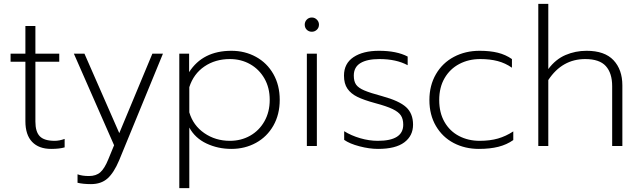

<svg xmlns="http://www.w3.org/2000/svg" viewBox="-20 -759 3325 998"><path d="M112 -129V-438H35V-480H112V-624H164V-480H288V-438H164V-127Q164 -74 187 -50.5Q210 -27 264 -27Q289 -27 316 -37V7Q289 15 246 15Q182 15 147 -21.5Q112 -58 112 -129Z M383 191V147Q407 156 442 156Q480 156 502 136Q524 116 543 69L573 -4L364 -480H419L600 -67L772 -480H827L599 75Q572 139 539 168.5Q506 198 453 198Q412 198 383 191Z M912 -480H963V-384Q1034 -495 1183 -495Q1253 -495 1310.5 -463.5Q1368 -432 1401 -374Q1434 -316 1434 -240Q1434 -164 1401 -106Q1368 -48 1310.5 -16.5Q1253 15 1183 15Q1113 15 1053.5 -13Q994 -41 964 -96V219H912ZM1382 -240Q1382 -303 1354.5 -351Q1327 -399 1280 -425.5Q1233 -452 1175 -452Q1099 -452 1042.5 -413.5Q986 -375 964 -306V-175Q984 -107 1042 -67Q1100 -27 1175 -27Q1233 -27 1280 -53.5Q1327 -80 1354.5 -128.5Q1382 -177 1382 -240Z M1564 -631Q1564 -646 1574.5 -657Q1585 -668 1601 -668Q1616 -668 1627 -657Q1638 -646 1638 -631Q1638 -615 1627 -604.5Q1616 -594 1601 -594Q1585 -594 1574.5 -604.5Q1564 -615 1564 -631ZM1575 -480H1627V0H1575Z M1769 -32V-77Q1806 -54 1852.5 -40.5Q1899 -27 1944 -27Q2076 -27 2076 -111Q2076 -140 2064 -158.5Q2052 -177 2021 -192Q1990 -207 1930 -223Q1871 -239 1837.5 -255.5Q1804 -272 1786 -298Q1768 -324 1768 -366Q1768 -429 1817.5 -462Q1867 -495 1950 -495Q2042 -495 2099 -465V-420Q2040 -452 1952 -452Q1888 -452 1853.5 -431Q1819 -410 1819 -366Q1819 -336 1831 -319Q1843 -302 1873.5 -289Q1904 -276 1967 -259Q2055 -235 2091 -202Q2127 -169 2127 -111Q2127 -53 2081.5 -19Q2036 15 1945 15Q1900 15 1848.5 1.5Q1797 -12 1769 -32Z M2212 -239Q2212 -315 2246 -373.5Q2280 -432 2339.5 -463.5Q2399 -495 2473 -495Q2527 -495 2567.5 -485Q2608 -475 2641 -452V-407Q2607 -431 2567 -441.5Q2527 -452 2476 -452Q2416 -452 2367.5 -426.5Q2319 -401 2291 -353Q2263 -305 2263 -239Q2263 -173 2290.5 -125Q2318 -77 2366 -52Q2414 -27 2473 -27Q2527 -27 2568.5 -39Q2610 -51 2648 -76V-31Q2614 -7 2570.5 4Q2527 15 2469 15Q2397 15 2338.5 -15.5Q2280 -46 2246 -104Q2212 -162 2212 -239Z M2778 -739H2830V-400Q2868 -451 2919.5 -473Q2971 -495 3029 -495Q3123 -495 3169 -446Q3215 -397 3215 -315V0H3162V-311Q3162 -379 3129 -415.5Q3096 -452 3022 -452Q2902 -452 2830 -343V0H2778Z"/></svg>

Font: Prompt ExtraLight
Style: Regular
Weight: 275
Designer: Katatrad Team
Foundry: CadsonDemak
Version: Version 1.001